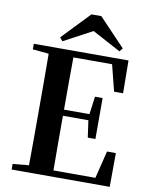

<svg xmlns="http://www.w3.org/2000/svg" viewBox="-102 -1041 870 1114"><g transform="rotate(10 333.0 -483.5)"><path d="M403 -967H345L189 -804L206 -784L374 -874L542 -784L558 -804ZM552 -548H605L603 -741H45V-708L140 -699C141 -597 141 -496 141 -394V-346C141 -243 141 -141 140 -42L45 -33V0H623L624 -199H572L532 -37H285C284 -140 284 -245 284 -359H434L448 -259H493V-500H448L434 -395H284C284 -502 284 -604 285 -703H513Z"/></g></svg>

Font: Noto Serif CJK KR
Style: Bold
Weight: 700
Designer: Ryoko NISHIZUKA 西塚涼子 (kana & ideographs); Frank Grießhammer (Latin, Greek & Cyrillic); Wenlong ZHANG 张文龙 (bopomofo); San
Foundry: Adobe
Version: Version 2.001;hotconv 1.1.0;makeotfexe 2.6.0